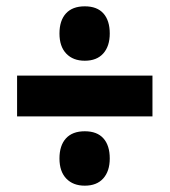

<svg xmlns="http://www.w3.org/2000/svg" viewBox="-20 -722 536 607"><path d="M248 -530Q211 -530 189.5 -552.5Q168 -575 168 -616Q168 -657 188.5 -679.5Q209 -702 248 -702Q287 -702 307 -679.5Q327 -657 327 -616Q327 -576 306.5 -553Q286 -530 248 -530ZM34 -354V-483H462V-354ZM248 -135Q211 -135 189.5 -157.5Q168 -180 168 -221Q168 -262 188.5 -284.5Q209 -307 248 -307Q287 -307 307 -284.5Q327 -262 327 -221Q327 -181 306.5 -158Q286 -135 248 -135Z"/></svg>

Font: Noto Sans Malayalam UI ExtraCondensed Black
Style: Regular
Weight: 900
Width: 2
Designer: Jelle Bosma - Monotype Design Team
Foundry: Monotype Imaging Inc.
Version: Version 2.104; ttfautohint (v1.8.4.7-5d5b)